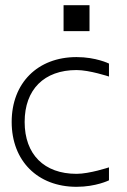

<svg xmlns="http://www.w3.org/2000/svg" viewBox="-20 -720 490 740"><path d="M275 -500C125 -500 25 -400 25 -250C25 -100 125 0 275 0C350 0 400 -25 400 -25V-75C400 -75 325 -50 275 -50C150 -50 75 -125 75 -250C75 -375 150 -450 275 -450C325 -450 400 -425 400 -425V-475C400 -475 350 -500 275 -500ZM225 -600H325V-700H225Z"/></svg>

Font: LS-VG5000 Light
Style: Regular
Weight: 400
Designer: Justin Bihan, 2021
Foundry: Justin Bihan, 2021
Version: Version 1.000;Glyphs 3.1.2 (3151)